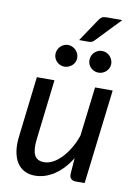

<svg xmlns="http://www.w3.org/2000/svg" viewBox="-96 -946 725 1015"><g transform="rotate(10 266.0 -438.0)"><path d="M40 0ZM178.5 -507.5 140.5 -185Q133.5 -127 147.2 -99.2Q161 -71.5 199 -71.5Q221.5 -71.5 245 -83.5Q268.5 -95.5 290.5 -118Q312.5 -140.5 331.8 -172.2Q351 -204 364.5 -243L396.5 -507.5H491L430 0H383Q348.5 0 348.5 -34L355 -120.5Q315.5 -57 265.8 -25Q216 7 163.5 7Q131.5 7 107 -5.8Q82.5 -18.5 67 -43Q51.5 -67.5 45.8 -103.2Q40 -139 46 -185L84 -507.5ZM476.5 -883 353 -754Q346 -746 339 -742.8Q332 -739.5 322 -739.5H270L351 -860.5Q358.5 -872 367 -877.5Q375.5 -883 391.5 -883ZM276.5 -644.5Q276.5 -632.5 271.8 -622.2Q267 -612 258.8 -604.2Q250.5 -596.5 239.8 -592Q229 -587.5 217 -587.5Q205.5 -587.5 195 -592Q184.5 -596.5 176.8 -604.2Q169 -612 164.2 -622.2Q159.5 -632.5 159.5 -644.5Q159.5 -656.5 164.2 -667.5Q169 -678.5 176.8 -686.5Q184.5 -694.5 195 -699.2Q205.5 -704 217 -704Q229 -704 239.8 -699.2Q250.5 -694.5 258.8 -686.5Q267 -678.5 271.8 -667.5Q276.5 -656.5 276.5 -644.5ZM459 -644.5Q459 -632.5 454.2 -622.2Q449.5 -612 441.5 -604.2Q433.5 -596.5 422.8 -592Q412 -587.5 400 -587.5Q388 -587.5 377.5 -592Q367 -596.5 359 -604.2Q351 -612 346.5 -622.2Q342 -632.5 342 -644.5Q342 -656.5 346.5 -667.5Q351 -678.5 359 -686.5Q367 -694.5 377.5 -699.2Q388 -704 400 -704Q412 -704 422.8 -699.2Q433.5 -694.5 441.5 -686.5Q449.5 -678.5 454.2 -667.5Q459 -656.5 459 -644.5Z"/></g></svg>

Font: Lato Medium
Style: Italic
Weight: 500
Italic angle: -7°
Designer: Lukasz Dziedzic
Foundry: tyPoland Lukasz Dziedzic
Version: Version 2.006; 2014-01-15